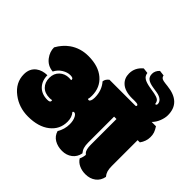

<svg xmlns="http://www.w3.org/2000/svg" viewBox="-221 -1234 1496 1496"><g transform="rotate(45 527.0 -486.5)"><path d="M638.7 -901.4 683.6 -896Q687 -866.7 709.5 -852.5Q730.5 -838.4 778.3 -830.1L833.5 -820.8Q863.8 -814.9 879.2 -804.4Q894.5 -793.9 897.5 -767.6Q912.1 -767.6 912.1 -782.2Q912.1 -801.8 896.5 -816.9Q877 -835 839.4 -840.8L798.8 -847.2Q755.9 -853.5 734.6 -868.9Q713.4 -884.3 713.4 -917.2Q713.4 -950.2 741.7 -977.1L786.6 -971.7Q788.6 -954.1 804.7 -945.8Q814.5 -940.9 837.9 -938L867.2 -934.6Q1029.8 -917 1029.8 -776.4Q1029.8 -746.1 1015.9 -710.4Q1002 -674.8 977.1 -649.9H1024.4Q1041 -624 1047.6 -605Q1054.2 -585.9 1054.2 -560.1Q1054.2 -513.7 1024.4 -472.2H1000V-188Q1000 -155.8 1006.3 -134.5Q1012.7 -113.3 1027.8 -95.2Q1019 -48.8 984.4 -22.5Q949.7 3.9 898.9 3.9Q861.8 3.9 830.1 -10.5Q798.3 -24.9 781.2 -52.7Q793 -76.2 795.9 -105.5L787.1 -114.3Q767.1 -132.8 767.1 -189.5V-472.2H740.7V-188Q740.7 -155.8 747.1 -134.5Q753.4 -113.3 768.6 -95.2Q759.8 -48.8 725.1 -22.5Q690.4 3.9 642.3 3.9Q594.2 3.9 557.9 -17.3Q521.5 -38.6 508.8 -81.5Q538.6 -129.9 538.6 -186.5Q538.6 -226.1 524.4 -253.4Q511.7 -276.4 497.6 -276.4Q488.3 -276.4 485.4 -268.1Q512.7 -236.8 512.7 -188Q512.7 -103 445.8 -50.5Q378.9 2 265.6 2Q165.5 2 90.3 -55.7Q9.8 -116.7 9.8 -209Q9.8 -271.5 54.2 -305.2Q90.3 -332 145 -333Q145.5 -271.5 181.9 -234.1Q218.3 -196.8 279.8 -196.8Q309.6 -196.8 309.6 -213.4Q309.6 -217.3 308.1 -221.7Q296.9 -218.8 283.2 -218.8Q230 -218.8 200 -249Q169.9 -279.3 169.9 -328.9Q169.9 -378.4 201.7 -408.2Q233.4 -438 279.8 -438Q296.4 -438 302.7 -436.5Q304.2 -439.5 304.2 -442.9Q304.2 -460 271.7 -460Q239.3 -460 205.8 -439.5Q172.4 -418.9 153.8 -382.3Q94.2 -387.2 59.1 -434.1Q28.3 -475.1 28.3 -522.9Q61 -582 111.8 -618.2Q178.7 -665 266.1 -665Q377 -665 440.4 -610.4Q503.9 -555.7 503.9 -465.3Q503.9 -439.9 499 -425.8Q502.9 -422.9 510.5 -422.9Q518.1 -422.9 523.9 -435.5Q529.8 -448.2 529.8 -470.7Q529.8 -549.3 482.9 -603Q485.8 -630.4 512.2 -649.9H799.3Q806.6 -651.4 806.6 -658.7Q806.6 -666 797.9 -669.4Q788.1 -672.4 766.1 -672.4H752Q747.6 -671.9 739.7 -671.9Q657.7 -671.9 618.7 -709.5Q585 -741.2 585 -792Q585 -857.4 638.7 -901.4Z"/></g></svg>

Font: Modak
Style: Regular
Weight: 400
Version: Version 1.036;PS Version 1.000;hotconv 1.0.79;makeotf.lib2.5